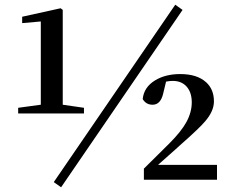

<svg xmlns="http://www.w3.org/2000/svg" viewBox="-20 -762 1011 814"><path d="M239 32 208 10 723 -742 754 -720ZM590 0V-47L698 -154Q748 -204 770 -244Q793 -286 793 -328Q793 -370 771.5 -394.5Q750 -419 712 -419Q699 -419 684 -416L672 -366Q661 -318 627 -318Q599 -318 585 -342Q590 -392 637 -421Q681 -448 744 -448Q815 -448 853 -414Q887 -384 887 -332Q887 -291 850 -248Q826 -219 743 -146Q735 -139 731 -135L650 -63H900V0ZM57 -281V-305L153 -318V-671L74 -664V-691L237 -727L246 -720V-318L336 -305V-281Z"/></svg>

Font: GenRyuMin TW B
Style: Regular
Weight: 700
Version: Version 1.501;PS 1;hotconv 16.6.51;makeotf.lib2.5.65220